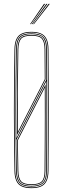

<svg xmlns="http://www.w3.org/2000/svg" viewBox="-20 -970 324 995"><path d="M143 5Q111.5 5 92.4 -4.1Q73.2 -13.2 64.4 -33.1Q55.5 -53 55 -85Q53.5 -169.5 52.8 -246.9Q52 -324.2 52 -399.5Q52 -474.8 52.8 -552.2Q53.5 -629.8 55 -714Q55.5 -746.5 64.4 -766.5Q73.2 -786.5 92.4 -795.8Q111.5 -805 143 -805Q172.2 -805 191.8 -796.6Q211.2 -788.2 221.1 -768.5Q231 -748.8 231.2 -714Q231.8 -634.2 232.1 -557.4Q232.5 -480.5 232.5 -403.6Q232.5 -326.8 232.1 -247.8Q231.8 -168.8 231.2 -85Q231 -51 221.1 -31.2Q211.2 -11.5 191.8 -3.2Q172.2 5 143 5ZM143 -15Q180.8 -15 195.8 -29.6Q210.8 -44.2 211 -83.5Q211.5 -162.2 211.9 -230.5Q212.2 -298.8 212.4 -367.5Q212.5 -436.2 212.2 -516L72.8 -243.2Q73 -219.8 73.1 -207.9Q73.2 -196 73.4 -184.4Q73.5 -172.8 73.9 -150.9Q74.2 -129 75 -85.2Q75.8 -46 89.8 -30.5Q103.8 -15 143 -15ZM143 -11Q102.2 -11 87 -27.5Q71.8 -44 71 -85.2Q70.8 -108.2 70.4 -127.9Q70 -147.5 69.6 -174.1Q69.2 -200.8 68.8 -244.2L216.2 -532.5Q216.8 -472.8 216.6 -399.5Q216.5 -326.2 216.1 -246Q215.8 -165.8 215.2 -85Q215 -43.5 199 -27.2Q183 -11 143 -11ZM143 -7Q183 -7 201 -23.4Q219 -39.8 219.2 -85Q219.8 -160.5 220.1 -241.2Q220.5 -322 220.6 -400.8Q220.8 -479.5 220.2 -549L64.8 -245.2Q65 -221.2 65.1 -210.2Q65.2 -199.2 65.4 -188.4Q65.5 -177.5 65.9 -154.9Q66.2 -132.2 67 -85.2Q67.8 -41.5 84.5 -24.2Q101.2 -7 143 -7ZM143 1Q171.8 1 190.4 -7Q209 -15 218 -33.9Q227 -52.8 227.2 -85Q227.8 -163.8 228.1 -240.4Q228.5 -317 228.5 -394.1Q228.5 -471.2 228.1 -550.6Q227.8 -630 227.2 -714Q227 -747 218 -766Q209 -785 190.4 -793Q171.8 -801 143 -801Q113 -801 94.8 -792.4Q76.5 -783.8 68 -764.8Q59.5 -745.8 59 -714Q57.5 -626.2 56.8 -548.4Q56 -470.5 56 -396.2Q56 -322 56.8 -245.8Q57.5 -169.5 59 -85Q59.8 -38.2 79 -18.6Q98.2 1 143 1ZM143 -3Q99.2 -3 81.5 -21.6Q63.8 -40.2 63 -85Q61.5 -172.2 60.8 -250Q60 -327.8 60 -402.2Q60 -476.8 60.8 -553.2Q61.5 -629.8 63 -714Q63.8 -760 81.5 -778.5Q99.2 -797 143 -797Q184.2 -797 203.6 -779.4Q223 -761.8 223.2 -714Q223.8 -636 224.1 -559.1Q224.5 -482.2 224.5 -404.9Q224.5 -327.5 224.1 -248Q223.8 -168.5 223.2 -85Q223 -38 203.5 -20.5Q184 -3 143 -3ZM64.8 -253.8 220 -557.5Q220 -582.8 219.8 -608.1Q219.5 -633.5 219.4 -659.8Q219.2 -686 219 -714Q218.8 -756.5 202.9 -774.8Q187 -793 143 -793Q101.2 -793 84.5 -775.6Q67.8 -758.2 67 -713.8Q65.8 -630.8 64.9 -558.5Q64 -486.2 64 -413Q64 -339.8 64.8 -253.8ZM68.5 -270.2Q68 -356.8 68.1 -429.5Q68.2 -502.2 69 -571Q69.8 -639.8 71 -713.8Q71.8 -755.8 87 -772.4Q102.2 -789 143 -789Q185.5 -789 200.1 -771.6Q214.8 -754.2 215 -714Q215.2 -672.5 215.5 -634.2Q215.8 -596 216 -558.8ZM72.5 -286.5 212 -559.5Q211.8 -596.8 211.5 -634.6Q211.2 -672.5 211 -714Q210.8 -753.2 197 -769.1Q183.2 -785 143 -785Q103.5 -785 89.6 -769.2Q75.8 -753.5 75 -713.8Q72.8 -586.5 72.2 -486.1Q71.8 -385.8 72.5 -286.5ZM136 -845 208 -950H214L140 -845ZM152 -845 232 -950H238L156 -845ZM144 -845 220 -950H226L148 -845Z"/></svg>

Font: Big Shoulders Inline Display Thin Thin
Style: Regular
Weight: 250
Version: Version 2.002